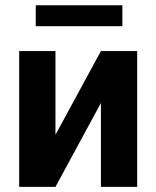

<svg xmlns="http://www.w3.org/2000/svg" viewBox="-20 -727 608 747"><path d="M195.8 -202.6 372.6 -528.3H513.7V0H372.6V-326.2L195.8 0H54.7V-528.3H195.8ZM456.1 -706.5V-625H119.1V-706.5Z"/></svg>

Font: RobotoDEMO
Style: Regular
Weight: 400
Designer: Christian Robertson
Foundry: Google
Version: Version 2.136